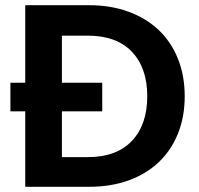

<svg xmlns="http://www.w3.org/2000/svg" viewBox="-20 -718 766 738"><path d="M322 -698Q406 -698 474 -673Q542 -648 590 -602.5Q638 -557 664 -492Q690 -427 690 -348Q690 -269 664 -204.5Q638 -140 590 -94.5Q542 -49 474 -24.5Q406 0 322 0H77V-290H20V-400H77V-698ZM317 -114Q428 -114 487 -176.5Q546 -239 546 -348Q546 -457 487 -519Q428 -581 317 -581H218V-400H373V-290H218V-114Z"/></svg>

Font: SVN-Poppins SemiBold
Style: Regular
Weight: 600
Designer: Ninad Kale (Devanagari), Jonny Pinhorn (Latin)
Foundry: Indian Type Foundry
Version: Version 3.002 2017